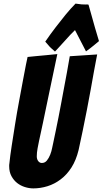

<svg xmlns="http://www.w3.org/2000/svg" viewBox="-20 -1027 569 1065"><path d="M165 18Q142 18 118 10.5Q94 3 75 -12Q56 -27 43.5 -50Q31 -73 31 -104Q31 -108 31 -112Q31 -116 32 -120Q36 -161 45 -219Q54 -277 64 -340Q74 -403 86 -466.5Q98 -530 107.5 -582Q117 -634 124 -668.5Q131 -703 133 -711Q154 -713 183 -716Q212 -719 237 -721Q268 -724 298 -727Q272 -606 252 -508Q243 -466 234.5 -424Q226 -382 218.5 -347Q211 -312 205.5 -286.5Q200 -261 196.5 -245Q193 -229 188.5 -204.5Q184 -180 184 -160Q184 -144 192 -133.5Q200 -123 212 -123Q229 -123 240 -136.5Q251 -150 258.5 -169Q266 -188 269.5 -207.5Q273 -227 276 -238Q282 -267 289.5 -302.5Q297 -338 304.5 -376.5Q312 -415 319.5 -455Q327 -495 334 -533Q351 -621 367 -715L519 -725Q519 -725 514 -699Q509 -673 501 -630Q493 -587 483.5 -532Q474 -477 462 -417.5Q450 -358 438.5 -300.5Q427 -243 416 -195Q402 -138 376.5 -98Q351 -58 316.5 -32Q282 -6 243 6Q204 18 165 18ZM285 -741Q272 -752 262 -761.5Q252 -771 246 -779Q237 -788 231 -796Q259 -837 289 -876Q314 -909 343.5 -945Q373 -981 399 -1007Q438 -1001 453.5 -1002Q469 -1003 471 -1001Q479 -974 488.5 -939Q498 -904 507 -873Q518 -836 529 -799Q517 -789 505 -779Q495 -770 482 -760.5Q469 -751 457 -742L396 -860Q385 -850 370 -834Q355 -818 340 -801Q325 -784 310 -768Q295 -752 285 -741Z"/></svg>

Font: Bangers
Style: Regular
Weight: 400
Designer: vernon adams
Foundry: Vernon Adams
Version: Version 2.000